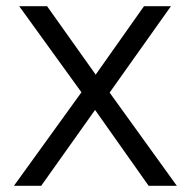

<svg xmlns="http://www.w3.org/2000/svg" viewBox="-20 -600 618 620"><path d="M25 0H113L287 -245L460 0H551L334 -301L532 -580H445L289 -359L132 -580H42L243 -302Z"/></svg>

Font: Charger Pro
Style: Regular
Weight: 400
Designer: Jasper
Foundry: Cannot Into Space Fonts
Version: Version 1.09